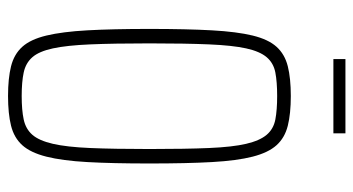

<svg xmlns="http://www.w3.org/2000/svg" viewBox="-221 -651 880 478"><g transform="rotate(90 219.0 -412.0)"><path d="M219 8Q175 8 145 0.5Q115 -7 96.5 -27.5Q78 -48 68.5 -87.5Q59 -127 55.5 -189.5Q52 -252 52 -344Q52 -437 55.5 -499.5Q59 -562 68.5 -601Q78 -640 96.5 -660.5Q115 -681 145 -688.5Q175 -696 219 -696Q263 -696 293 -688.5Q323 -681 341.5 -660.5Q360 -640 370 -601Q380 -562 383.5 -499.5Q387 -437 387 -344Q387 -252 383.5 -189.5Q380 -127 370 -87.5Q360 -48 341.5 -27.5Q323 -7 293 0.5Q263 8 219 8ZM219 -26Q254 -26 277.5 -31Q301 -36 315.5 -52.5Q330 -69 338 -103.5Q346 -138 348.5 -196.5Q351 -255 351 -344Q351 -434 348.5 -492.5Q346 -551 338 -585Q330 -619 315.5 -636Q301 -653 277.5 -657.5Q254 -662 219 -662Q184 -662 160.5 -657.5Q137 -653 122.5 -636Q108 -619 100.5 -585Q93 -551 90.5 -492.5Q88 -434 88 -344Q88 -255 90.5 -196.5Q93 -138 100.5 -103.5Q108 -69 122.5 -52.5Q137 -36 160.5 -31Q184 -26 219 -26ZM127 -802V-832H312V-802Z"/></g></svg>

Font: Saira ExtraCondensed Thin
Style: Regular
Weight: 250
Width: 2
Designer: Hector Gatti with collaboration of the Omnibus-Type team
Foundry: Omnibus-Type
Version: Version 1.101